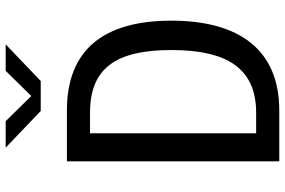

<svg xmlns="http://www.w3.org/2000/svg" viewBox="-180 -800 980 660"><g transform="rotate(-90 310.0 -470.0)"><path d="M85.5 0H260.5C469.5 0 569 -138.5 569 -371C569 -603 469.5 -730 260.5 -730H85.5ZM468 -371C468 -179 404.5 -79.5 252.5 -79.5H182V-650.5H252.5C404.5 -650.5 468 -563 468 -371ZM132.5 -940.5H223.5L310 -852.5L396.5 -940.5H487.5L361.5 -820H258.5Z"/></g></svg>

Font: Monaspace Neon
Style: Regular
Weight: 400
Designer: Riley Cran & the Lettermatic Team
Foundry: Lettermatic
Version: Version 1.200 (Monaspace Neon)